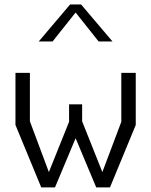

<svg xmlns="http://www.w3.org/2000/svg" viewBox="-20 -818 660 838"><path d="M47.5 -272.5V-500H110.5V-288.5L201.5 -45H184.5L281.5 -286.5V-362.5H338.5V-288.5L435.5 -45H418.5L509.5 -286.5V-500H572.5V-272.5L460 0H400L296.5 -247H323.5L220 0H160ZM286 -798.5H334L471 -637H410.5L296 -781H324L209.5 -637H149Z"/></svg>

Font: Monaspace Krypton Var ExLight
Style: Regular
Weight: 200
Designer: Riley Cran and the Lettermatic Team
Version: Version 1.200 (Monaspace Krypton Var)